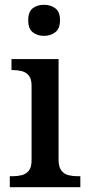

<svg xmlns="http://www.w3.org/2000/svg" viewBox="-20 -783 371 803"><path d="M164 -633Q136 -633 117 -648Q98 -663 98 -698Q98 -734 117 -748.5Q136 -763 164 -763Q191 -763 211 -748.5Q231 -734 231 -698Q231 -663 211 -648Q191 -633 164 -633ZM21 0V-46H34Q53 -46 71 -50.5Q89 -55 100.5 -69Q112 -83 112 -112V-425Q112 -453 100.5 -467Q89 -481 71 -485.5Q53 -490 34 -490H28V-536H225V-115Q225 -85 236.5 -70Q248 -55 266 -50.5Q284 -46 304 -46H316V0Z"/></svg>

Font: Noto Serif Tibetan Medium
Style: Regular
Weight: 500
Designer: Monotype Design Team
Foundry: Monotype Imaging Inc.
Version: Version 2.103; ttfautohint (v1.8.4.7-5d5b)